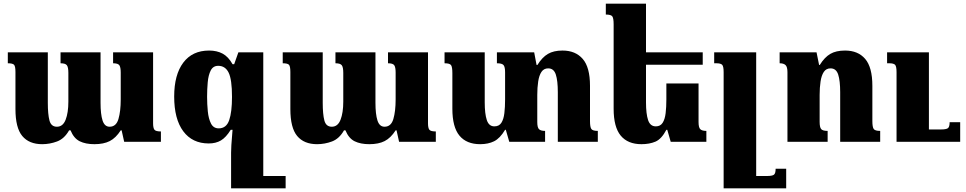

<svg xmlns="http://www.w3.org/2000/svg" viewBox="-20 -780 5312 1056"><path d="M602 -492H822V-102Q822 -77 829 -67Q836 -57 865 -57V0H663L649 -63H644Q617 -21 583.5 -4Q550 13 499 13Q451 13 418.5 -3Q386 -19 368 -63H360Q334 -17 294 -2Q254 13 212 13Q140 13 102.5 -32Q65 -77 65 -180V-384Q65 -415 57.5 -423.5Q50 -432 23 -432V-492H243V-215Q243 -152 252 -117.5Q261 -83 293 -83Q326 -83 341 -121.5Q356 -160 356 -221V-379Q356 -411 347.5 -421.5Q339 -432 313 -432V-492H533V-215Q533 -152 544 -117.5Q555 -83 583 -83Q619 -83 631.5 -125.5Q644 -168 644 -233V-381Q644 -410 636.5 -421Q629 -432 602 -432Z M1291 -492H1428V188H1551V256H1251V60Q1251 44 1252.5 17.5Q1254 -9 1259 -66H1249Q1223 -24 1195 -7.5Q1167 9 1128 9Q1038 9 988 -58Q938 -125 938 -249Q938 -369 988 -435.5Q1038 -502 1130 -502Q1173 -502 1204.5 -485Q1236 -468 1259 -427H1268ZM1183 -74Q1225 -74 1240.5 -119Q1256 -164 1256 -247Q1256 -343 1237.5 -380.5Q1219 -418 1180 -418Q1152 -418 1139 -392.5Q1126 -367 1122.5 -327.5Q1119 -288 1119 -248Q1119 -207 1123 -167Q1127 -127 1140.5 -100.5Q1154 -74 1183 -74Z M2114 -492H2334V-102Q2334 -77 2341 -67Q2348 -57 2377 -57V0H2175L2161 -63H2156Q2129 -21 2095.5 -4Q2062 13 2011 13Q1963 13 1930.5 -3Q1898 -19 1880 -63H1872Q1846 -17 1806 -2Q1766 13 1724 13Q1652 13 1614.5 -32Q1577 -77 1577 -180V-384Q1577 -415 1569.5 -423.5Q1562 -432 1535 -432V-492H1755V-215Q1755 -152 1764 -117.5Q1773 -83 1805 -83Q1838 -83 1853 -121.5Q1868 -160 1868 -221V-379Q1868 -411 1859.5 -421.5Q1851 -432 1825 -432V-492H2045V-215Q2045 -152 2056 -117.5Q2067 -83 2095 -83Q2131 -83 2143.5 -125.5Q2156 -168 2156 -233V-381Q2156 -410 2148.5 -421Q2141 -432 2114 -432Z M3225 -114Q3225 -81 3232.5 -70.5Q3240 -60 3268 -60V0H3048V-273Q3048 -336 3037 -370Q3026 -404 2995 -404Q2971 -404 2958 -384.5Q2945 -365 2940 -331.5Q2935 -298 2935 -258V-109Q2935 -78 2945 -69Q2955 -60 2978 -60V0H2781L2762 -66H2758Q2730 -19 2697.5 -3Q2665 13 2621 13Q2546 13 2507 -34Q2468 -81 2468 -182V-378Q2468 -411 2461 -421.5Q2454 -432 2425 -432V-492H2646V-217Q2646 -154 2657.5 -119.5Q2669 -85 2699 -85Q2725 -85 2737.5 -104.5Q2750 -124 2754 -157.5Q2758 -191 2758 -233V-382Q2758 -412 2749.5 -422Q2741 -432 2713 -432V-492H2918L2931 -423H2936Q2962 -465 2993.5 -483.5Q3025 -502 3074 -502Q3145 -502 3185 -456Q3225 -410 3225 -308Z M3822 -321V-109Q3822 -78 3832 -69Q3842 -60 3865 -60V0H3669L3650 -66H3645Q3618 -15 3585 -1Q3552 13 3508 13Q3433 13 3394 -34Q3355 -81 3355 -182V-646Q3355 -679 3348 -689.5Q3341 -700 3312 -700V-760H3533V-492H3845V-424H3533V-217Q3533 -154 3544.5 -119.5Q3556 -85 3587 -85Q3612 -85 3624.5 -104.5Q3637 -124 3641 -157.5Q3645 -191 3645 -233V-321Z M4304 148V256H3960V-383Q3960 -415 3952 -423.5Q3944 -432 3920 -432H3908V-492H4139V188H4198Q4227 188 4236.5 181Q4246 174 4246 148Z M4821 -60V0H4601V-273Q4601 -336 4590 -370Q4579 -404 4548 -404Q4524 -404 4511 -384.5Q4498 -365 4493 -331.5Q4488 -298 4488 -258V-110Q4488 -80 4496.5 -70Q4505 -60 4532 -60V0H4311V-383Q4311 -412 4300.5 -422Q4290 -432 4268 -432V-492H4471L4485 -423H4489Q4515 -465 4546.5 -483.5Q4578 -502 4628 -502Q4699 -502 4738.5 -456Q4778 -410 4778 -308V-114Q4778 -81 4785.5 -70.5Q4793 -60 4821 -60ZM5261 -108V0H4911V-383Q4911 -415 4903 -423.5Q4895 -432 4871 -432H4859V-492H5089V-68H5155Q5184 -68 5193.5 -75Q5203 -82 5203 -108Z"/></svg>

Font: Noto Serif Armenian SemiCondensed Black
Style: Regular
Weight: 900
Width: 4
Designer: Monotype Design Team
Foundry: Monotype Imaging Inc.
Version: Version 2.008; ttfautohint (v1.8.4.7-5d5b)